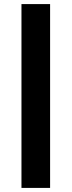

<svg xmlns="http://www.w3.org/2000/svg" viewBox="-20 -770 350 939"><path d="M85 -750H225V149H85Z"/></svg>

Font: 
Style: 㨦
Weight: 700
Designer: A.Korolkova, Vitaly Kuzmin
Foundry: ParaType Ltd
Version: Version 2.000